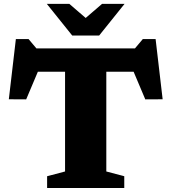

<svg xmlns="http://www.w3.org/2000/svg" viewBox="-20 -948 864 968"><path d="M308 -674.5H516V-83.5L606.5 -59.5V0H217.5V-59.5L308 -83.5ZM683.5 -586.5H139.5L192.5 -637.5L112 -447L24.5 -447.5L60 -751H124L180 -684.5L106 -704H716.5L644 -684.5L700 -751H764.5L800 -447.5L712.5 -447L632 -637.5ZM430.5 -841.5H393.5L494.5 -928.5H608L480 -769H344L216 -928.5H329.5Z"/></svg>

Font: Newsreader 7pt
Style: Bold
Weight: 700
Designer: Hugues Gentile
Foundry: Production Type
Version: Version 1.003